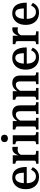

<svg xmlns="http://www.w3.org/2000/svg" viewBox="1486 -2269 793 3805"><g transform="rotate(-90 1882.5 -366.5)"><path d="M154 -252Q154 -200 163.5 -162Q173 -124 191 -99.5Q209 -75 234 -63Q259 -51 290 -51Q325 -51 349.5 -64Q374 -77 391.5 -99.5Q409 -122 422 -148L472 -113Q455 -77 429 -49Q403 -21 366 -5.5Q329 10 280 10Q208 10 153 -20.5Q98 -51 67 -110Q36 -169 36 -253Q36 -338 66.5 -397.5Q97 -457 149 -488.5Q201 -520 266 -520Q315 -520 354 -504Q393 -488 420 -454Q447 -420 462 -365.5Q477 -311 476 -233H134V-291H386L363 -267Q362 -323 356 -360.5Q350 -398 338 -419.5Q326 -441 308.5 -450.5Q291 -460 267 -460Q242 -460 221 -447.5Q200 -435 185 -410Q170 -385 162 -345.5Q154 -306 154 -252Z M874 -514V-407Q867 -410 858 -411Q849 -412 839 -412.5Q829 -413 819 -413Q796 -413 779 -407.5Q762 -402 748 -390Q734 -378 723 -359.5Q712 -341 701 -315V-377Q713 -419 731.5 -451Q750 -483 776.5 -501Q803 -519 839 -519Q851 -519 860 -517.5Q869 -516 874 -514ZM540 0V-48H541Q568 -48 584.5 -54.5Q601 -61 601 -81V-418Q601 -432 595 -439Q589 -446 577.5 -450Q566 -454 548 -458L540 -460V-510H708V-372L717 -377V-73Q717 -62 728.5 -56.5Q740 -51 755.5 -49.5Q771 -48 783 -48H795V0Z M1042 -606Q1010 -606 989.5 -623.5Q969 -641 969 -674Q969 -708 989.5 -725.5Q1010 -743 1042 -743Q1074 -743 1094.5 -725.5Q1115 -708 1115 -674Q1115 -641 1094.5 -623.5Q1074 -606 1042 -606ZM1105 -510V-80Q1105 -61 1122 -54.5Q1139 -48 1166 -48H1167V0H927V-48H928Q955 -48 971.5 -54.5Q988 -61 988 -80V-418Q988 -437 975.5 -444.5Q963 -452 936 -458L926 -460V-510Z M1218 0V-48H1219Q1237 -48 1250 -50.5Q1263 -53 1271 -60.5Q1279 -68 1279 -81V-418Q1279 -432 1273 -439Q1267 -446 1255.5 -450Q1244 -454 1226 -458L1218 -460V-510H1386V-403L1395 -394V-57Q1395 -54 1404 -52Q1413 -50 1425.5 -49Q1438 -48 1448 -48H1451V0ZM1759 0H1525V-48H1526Q1537 -48 1549.5 -49Q1562 -50 1571.5 -52.5Q1581 -55 1581 -57V-359Q1581 -390 1574 -409.5Q1567 -429 1552.5 -439Q1538 -449 1515 -449Q1488 -449 1464 -436Q1440 -423 1419 -398Q1398 -373 1379 -334L1377 -404Q1397 -441 1421.5 -467Q1446 -493 1477.5 -506.5Q1509 -520 1549 -520Q1594 -520 1627 -503.5Q1660 -487 1678.5 -453Q1697 -419 1697 -364V-81Q1697 -68 1705 -60.5Q1713 -53 1726.5 -50.5Q1740 -48 1757 -48H1759Z M1809 0V-48H1810Q1828 -48 1841 -50.5Q1854 -53 1862 -60.5Q1870 -68 1870 -81V-418Q1870 -432 1864 -439Q1858 -446 1846.5 -450Q1835 -454 1817 -458L1809 -460V-510H1977V-403L1986 -394V-57Q1986 -54 1995 -52Q2004 -50 2016.5 -49Q2029 -48 2039 -48H2042V0ZM2350 0H2116V-48H2117Q2128 -48 2140.5 -49Q2153 -50 2162.5 -52.5Q2172 -55 2172 -57V-359Q2172 -390 2165 -409.5Q2158 -429 2143.5 -439Q2129 -449 2106 -449Q2079 -449 2055 -436Q2031 -423 2010 -398Q1989 -373 1970 -334L1968 -404Q1988 -441 2012.5 -467Q2037 -493 2068.5 -506.5Q2100 -520 2140 -520Q2185 -520 2218 -503.5Q2251 -487 2269.5 -453Q2288 -419 2288 -364V-81Q2288 -68 2296 -60.5Q2304 -53 2317.5 -50.5Q2331 -48 2348 -48H2350Z M2523 -252Q2523 -200 2532.5 -162Q2542 -124 2560 -99.5Q2578 -75 2603 -63Q2628 -51 2659 -51Q2694 -51 2718.5 -64Q2743 -77 2760.5 -99.5Q2778 -122 2791 -148L2841 -113Q2824 -77 2798 -49Q2772 -21 2735 -5.5Q2698 10 2649 10Q2577 10 2522 -20.5Q2467 -51 2436 -110Q2405 -169 2405 -253Q2405 -338 2435.5 -397.5Q2466 -457 2518 -488.5Q2570 -520 2635 -520Q2684 -520 2723 -504Q2762 -488 2789 -454Q2816 -420 2831 -365.5Q2846 -311 2845 -233H2503V-291H2755L2732 -267Q2731 -323 2725 -360.5Q2719 -398 2707 -419.5Q2695 -441 2677.5 -450.5Q2660 -460 2636 -460Q2611 -460 2590 -447.5Q2569 -435 2554 -410Q2539 -385 2531 -345.5Q2523 -306 2523 -252Z M3243 -514V-407Q3236 -410 3227 -411Q3218 -412 3208 -412.5Q3198 -413 3188 -413Q3165 -413 3148 -407.5Q3131 -402 3117 -390Q3103 -378 3092 -359.5Q3081 -341 3070 -315V-377Q3082 -419 3100.5 -451Q3119 -483 3145.5 -501Q3172 -519 3208 -519Q3220 -519 3229 -517.5Q3238 -516 3243 -514ZM2909 0V-48H2910Q2937 -48 2953.5 -54.5Q2970 -61 2970 -81V-418Q2970 -432 2964 -439Q2958 -446 2946.5 -450Q2935 -454 2917 -458L2909 -460V-510H3077V-372L3086 -377V-73Q3086 -62 3097.5 -56.5Q3109 -51 3124.5 -49.5Q3140 -48 3152 -48H3164V0Z M3410 -252Q3410 -200 3419.5 -162Q3429 -124 3447 -99.5Q3465 -75 3490 -63Q3515 -51 3546 -51Q3581 -51 3605.5 -64Q3630 -77 3647.5 -99.5Q3665 -122 3678 -148L3728 -113Q3711 -77 3685 -49Q3659 -21 3622 -5.5Q3585 10 3536 10Q3464 10 3409 -20.5Q3354 -51 3323 -110Q3292 -169 3292 -253Q3292 -338 3322.5 -397.5Q3353 -457 3405 -488.5Q3457 -520 3522 -520Q3571 -520 3610 -504Q3649 -488 3676 -454Q3703 -420 3718 -365.5Q3733 -311 3732 -233H3390V-291H3642L3619 -267Q3618 -323 3612 -360.5Q3606 -398 3594 -419.5Q3582 -441 3564.5 -450.5Q3547 -460 3523 -460Q3498 -460 3477 -447.5Q3456 -435 3441 -410Q3426 -385 3418 -345.5Q3410 -306 3410 -252Z"/></g></svg>

Font: Roboto Serif 28pt Condensed Medium
Style: Regular
Weight: 500
Width: 3
Designer: Greg Gazdowicz
Foundry: Commercial Type
Version: Version 1.008